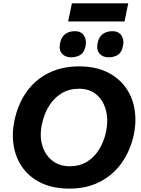

<svg xmlns="http://www.w3.org/2000/svg" viewBox="-20 -1130 854 1164"><path d="M401 13.5Q303 13.5 232 -20Q161 -53.5 118.8 -111.2Q76.5 -169 63.5 -243.2Q50.5 -317.5 67.5 -399Q89 -500 141.5 -573.8Q194 -647.5 274.8 -687.5Q355.5 -727.5 461 -727.5Q556.5 -727.5 626.5 -694.2Q696.5 -661 739.2 -603.2Q782 -545.5 795.2 -470.8Q808.5 -396 791 -312.5Q770 -216 718 -142.8Q666 -69.5 586 -28Q506 13.5 401 13.5ZM403.5 -122Q462 -122 506.5 -149Q551 -176 580.5 -223.2Q610 -270.5 623 -331Q637.5 -401 622.5 -460.2Q607.5 -519.5 565.8 -555.8Q524 -592 459 -592Q399 -592 353.2 -564.2Q307.5 -536.5 277.5 -488.2Q247.5 -440 234.5 -378.5Q219 -307.5 236 -249.5Q253 -191.5 296.2 -156.8Q339.5 -122 403.5 -122ZM637.5 -782.5Q603 -782.5 583.2 -805.2Q563.5 -828 571.5 -869Q579.5 -907 603.5 -924Q627.5 -941 661.5 -941Q698.5 -941 716 -915.2Q733.5 -889.5 726 -852.5Q717.5 -811 693.8 -796.8Q670 -782.5 637.5 -782.5ZM410 -782.5Q375.5 -782.5 355.5 -805.2Q335.5 -828 344.5 -869Q352 -907 376 -924Q400 -941 434.5 -941Q471 -941 488.5 -915.2Q506 -889.5 499 -852.5Q490.5 -811 466.8 -796.8Q443 -782.5 410 -782.5ZM393 -1000 416 -1110H757.5L735 -1000Z"/></svg>

Font: Commissioner
Style: Bold Italic
Weight: 700
Italic angle: -12°
Designer: Kostas Bartsokas
Foundry: Kostas Bartsokas
Version: Version 1.000; ttfautohint (v1.8.3)